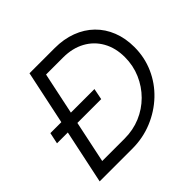

<svg xmlns="http://www.w3.org/2000/svg" viewBox="-169 -883 1066 1066"><g transform="rotate(-45 363.5 -350.0)"><path d="M43 0 110 -317H25L39 -383H125L192 -700H390Q461 -700 519.5 -678Q578 -656 620 -615Q662 -574 684.5 -517Q707 -460 707 -391Q707 -310 675.5 -239Q644 -168 587.5 -114.5Q531 -61 457 -30.5Q383 0 299 0ZM133 -70H309Q376 -70 434 -94.5Q492 -119 536 -163Q580 -207 605 -265Q630 -323 630 -389Q630 -461 599.5 -515.5Q569 -570 514 -600Q459 -630 386 -630H252L200 -383H385L372 -317H185Z"/></g></svg>

Font: Red Hat Display VF
Style: Italic
Weight: 300
Italic angle: -12°
Designer: Pentagram, MCKL
Foundry: Pentagram, MCKL
Version: Version 1.023